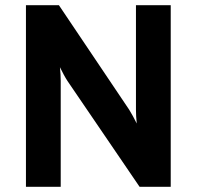

<svg xmlns="http://www.w3.org/2000/svg" viewBox="-20 -720 758 740"><path d="M638 0V-700H504V-297C504 -284 505 -260 507 -244C499 -261 486 -284 478 -297L207 -700H80V0H214V-408C214 -423 213 -444 211 -461C219 -444 232 -420 240 -408L518 0Z"/></svg>

Font: Overpass ExtraBold
Style: Regular
Weight: 800
Designer: Delve Withrington, Thomas Jockin
Foundry: Delve Fonts
Version: Version 3.000;DELV;Overpass